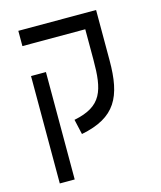

<svg xmlns="http://www.w3.org/2000/svg" viewBox="-119 -673 825 984"><g transform="rotate(-15 293.0 -180.5)"><path d="M484.9 -585.9H72.3V-504.9H405.8V-343.3C405.8 -180.2 384.3 -101.1 232.4 -70.8L250.5 9.3C436 -27.3 484.9 -125.5 484.9 -318.4ZM154.3 224.6V-345.2H75.2V224.6Z"/></g></svg>

Font: Cascadia Code SemiLight
Style: Regular
Weight: 350
Monospace: yes
Designer: Aaron Bell
Foundry: Saja Typeworks
Version: Version 2404.023